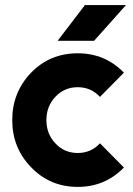

<svg xmlns="http://www.w3.org/2000/svg" viewBox="-20 -721 523 753"><path d="M206 -561H349L474 -701H313ZM285 -512Q176 -512 102 -436Q28 -359 28 -250Q28 -141 102 -65Q176 12 285 12Q392 12 466 -64L372 -159Q337 -121 285 -121Q232 -121 197 -159Q162 -196 162 -250Q162 -304 197 -341Q232 -379 285 -379Q337 -379 372 -341L466 -436Q392 -512 285 -512Z"/></svg>

Font: Unageo
Style: Bold
Weight: 700
Designer: Richard Sepsi
Foundry: Richard Sepsi
Version: Version 2.000